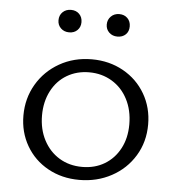

<svg xmlns="http://www.w3.org/2000/svg" viewBox="-50 -705 692 757"><g transform="rotate(5 296.5 -326.5)"><path d="M155 -614Q155 -634 168 -646.5Q181 -659 201 -659Q221 -659 233.5 -646.5Q246 -634 246 -614Q246 -595 233.5 -582.5Q221 -570 201 -570Q181 -570 168 -582.5Q155 -595 155 -614ZM346 -614Q346 -633 359 -646Q372 -659 392 -659Q412 -659 424.5 -646.5Q437 -634 437 -614Q437 -594 424.5 -582Q412 -570 392 -570Q372 -570 359 -582.5Q346 -595 346 -614ZM50 -228Q50 -296 82.5 -351.5Q115 -407 172 -439.5Q229 -472 300 -472Q369 -472 424.5 -441Q480 -410 511.5 -356Q543 -302 543 -235Q543 -166 509.5 -111Q476 -56 418.5 -25Q361 6 291 6Q222 6 167 -24.5Q112 -55 81 -108.5Q50 -162 50 -228ZM469 -229Q469 -285 446.5 -328.5Q424 -372 384 -396Q344 -420 294 -420Q245 -420 206 -397Q167 -374 145 -331.5Q123 -289 123 -235Q123 -180 145.5 -137Q168 -94 207.5 -70Q247 -46 298 -46Q348 -46 386.5 -69Q425 -92 447 -133.5Q469 -175 469 -229Z"/></g></svg>

Font: Ysabeau SC
Style: Regular
Weight: 400
Designer: Christian Thalmann (Catharsis Fonts)
Version: Version 0.003